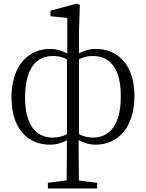

<svg xmlns="http://www.w3.org/2000/svg" viewBox="-20 -805 826 1087"><path d="M359 -46C337 -34 312 -26 280 -26C182 -26 122 -99 122 -253C122 -413 182 -488 280 -488C312 -488 337 -481 359 -469ZM427 -469C449 -481 473 -488 505 -488C604 -488 664 -416 664 -261C664 -101 604 -26 505 -26C473 -26 449 -34 427 -46ZM427 -622 432 -777 416 -785 266 -745V-713L361 -704V-502C336 -516 301 -528 263 -528C138 -528 45 -430 45 -253C45 -76 138 14 263 14C300 14 334 3 359 -11C359 88 358 155 357 216L251 230V262H530V230L427 217C426 156 425 90 425 -12C450 2 484 14 522 14C648 14 741 -84 741 -261C741 -438 648 -528 522 -528C485 -528 452 -517 427 -503Z"/></svg>

Font: Source Han Serif
Style: Regular
Weight: 400
Designer: Ryoko NISHIZUKA 西塚涼子 (kana & ideographs); Frank Grießhammer (Latin, Greek & Cyrillic); Wenlong ZHANG 张文龙 (bopomofo); San
Foundry: Adobe Systems Incorporated
Version: Version 1.001;PS 1.001;hotconv 16.6.54;makeotf.lib2.5.65590